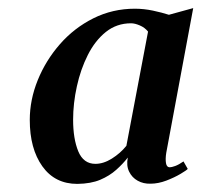

<svg xmlns="http://www.w3.org/2000/svg" viewBox="-20 -819 497 474"><path d="M390.5 -442Q388 -426.5 389.8 -416.2Q391.5 -406 399 -406Q403.5 -406 412.5 -409.2Q421.5 -412.5 433 -420.5L443.5 -402Q440.5 -398.5 425.8 -389.8Q411 -381 390.8 -373.2Q370.5 -365.5 351.5 -365.5Q334 -365 320 -372.8Q306 -380.5 298.8 -395.2Q291.5 -410 295.5 -430Q283.5 -414.5 267 -399.8Q250.5 -385 227.5 -375.2Q204.5 -365.5 171 -365Q115.5 -365 84.5 -408.5Q53.5 -452 53.5 -523Q53.5 -572.5 73.2 -621.2Q93 -670 128 -710Q163 -750 210.5 -773.8Q258 -797.5 313 -797.5Q335 -797.5 357.5 -792.8Q380 -788 397 -782.5L457 -799ZM345.5 -741Q337.5 -751 325.2 -756.2Q313 -761.5 303.5 -761.5Q268 -761.5 241.2 -740Q214.5 -718.5 196.8 -683.2Q179 -648 169.8 -606Q160.5 -564 160.5 -523.5Q160.5 -476.5 173.2 -445.5Q186 -414.5 215.5 -414.5Q235.5 -414.5 256.2 -427.5Q277 -440.5 292 -459Z"/></svg>

Font: Merriweather 72pt SemiBold
Style: Italic
Weight: 600
Italic angle: -7.8°
Version: Version 2.101